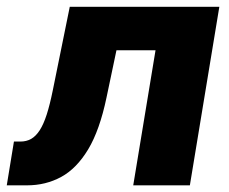

<svg xmlns="http://www.w3.org/2000/svg" viewBox="-55 -556 687 576"><path d="M-34.7 0 -13.2 -131.3H5.9Q24.4 -131.3 38.6 -139.4Q52.7 -147.5 64.2 -165.3Q75.7 -183.1 85.2 -212.6Q94.7 -242.2 103.5 -285.6L154.3 -535.6H603L514.6 0H344.7L411.6 -405.3H294.4L264.6 -263.7Q244.1 -165.5 209.5 -107.9Q174.8 -50.3 128.4 -25.1Q82 0 26.4 0Z"/></svg>

Font: Inter 20pt ExtraBold
Style: Italic
Weight: 800
Italic angle: -9.3988°
Version: Version 4.001;git-66647c0bb